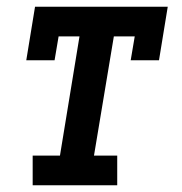

<svg xmlns="http://www.w3.org/2000/svg" viewBox="-20 -550 540 570"><path d="M77 0V-88H158L216 -442H154L142 -371H58L84 -530H478L452 -371H368L380 -442H318L259 -88H328V0Z"/></svg>

Font: Iosevka Curly Slab SmBdObl
Style: Regular
Weight: 600
Italic angle: -9°
Monospace: yes
Designer: Belleve Invis
Foundry: Belleve Invis
Version: Version 11.0.0; ttfautohint (v1.8.3)